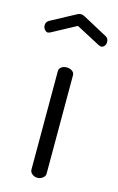

<svg xmlns="http://www.w3.org/2000/svg" viewBox="-150 -748 489 795"><g transform="rotate(15 95.0 -350.5)"><path d="M-39 -618C-39 -611.3 -36.8 -605.3 -32.5 -600C-28.2 -594.7 -23.3 -592 -18 -592L-9 -595L95 -651L199 -596C205 -594 208.3 -593 209 -593C214.3 -593 219 -595.3 223 -600C227 -604.7 229 -610.3 229 -617C229 -628.3 224.7 -636 216 -640L112 -696C106.7 -699.3 101 -701 95 -701C89 -701 83.3 -699.3 78 -696L-26 -640C-34.7 -635.3 -39 -628 -39 -618ZM63 -26C63 -19.3 66.2 -13.3 72.5 -8C78.8 -2.7 86.3 0 95 0C103.7 0 111.3 -2.7 118 -8C124.7 -13.3 128 -19.3 128 -26V-449C128 -455.7 124.8 -461.3 118.5 -466C112.2 -470.7 104.3 -473 95 -473C85.7 -473 78 -470.7 72 -466C66 -461.3 63 -455.7 63 -449Z"/></g></svg>

Font: Terminal Dosis
Style: Book
Weight: 400
Designer: EdgarTolentino, PabloImpallari, IginoMarini
Foundry: EdgarTolentino, PabloImpallari, IginoMarini
Version: Version 1.006